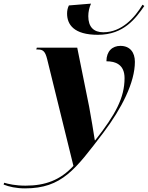

<svg xmlns="http://www.w3.org/2000/svg" viewBox="-186 -799 816 1059"><path d="M354 -607C498 -607 563 -699 610 -766L600 -773C557 -701 485 -621 384 -621C331 -621 301 -650 301 -710C301 -733 306 -757 316 -779L194 -769C187 -755 184 -740 184 -724C184 -664 221 -607 354 -607ZM-48 240C156 240 230 135 384 -67C486 -202 558 -345 558 -458C558 -510 531 -546 478 -546C434 -546 401 -517 401 -461C450 -461 501 -444 501 -368C501 -260 451 -167 339 -25H337C331 -63 316 -157 306 -209L240 -536H17L14 -526H24C53 -526 64 -513 74 -473L219 116C147 194 64 225 -45 225C-101 225 -139 216 -163 209L-166 219C-137 231 -96 240 -48 240Z"/></svg>

Font: Noto Serif Display ExtraBold
Style: Italic
Weight: 800
Italic angle: -12°
Designer: Monotype Design Team
Foundry: Monotype Imaging Inc.
Version: Version 2.009